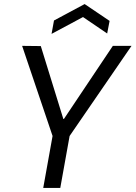

<svg xmlns="http://www.w3.org/2000/svg" viewBox="-20 -926 668 946"><path d="M193 0 239 -256 89 -700 181 -699 292 -340H295L536 -700H628L323 -256L277 0ZM234 -759 246 -825 397 -906 520 -823 508 -761 389 -842Z"/></svg>

Font: DM Sans 36pt
Style: Italic
Weight: 400
Italic angle: -10°
Designer: Colophon Foundry, Jonny Pinhorn
Foundry: Colophon Foundry
Version: Version 4.004;gftools[0.9.30]